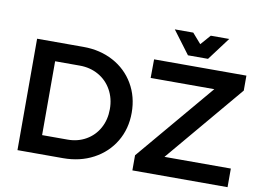

<svg xmlns="http://www.w3.org/2000/svg" viewBox="-91 -1046 1623 1188"><g transform="rotate(10 720.5 -452.5)"><path d="M742 -350Q742 -249 694.5 -169.5Q647 -90 563 -45Q479 0 372 0H86V-700H377Q482 -700 565 -655.5Q648 -611 695 -531Q742 -451 742 -350ZM605 -349Q605 -416 575 -469.5Q545 -523 492.5 -552.5Q440 -582 375 -582H220V-118H380Q444 -118 495.5 -147.5Q547 -177 576 -229.5Q605 -282 605 -349ZM821 -700H1401V-606L989 -117H1406V0H808V-95L1220 -583H820ZM1141 -905H1257L1149 -761H1023L915 -905H1031L1086 -842Z"/></g></svg>

Font: Montserrat Medium
Style: Regular
Weight: 500
Designer: Julieta Ulanovsky
Foundry: Julieta Ulanovsky
Version: Version 6.001